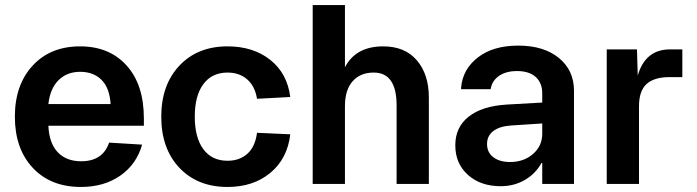

<svg xmlns="http://www.w3.org/2000/svg" viewBox="-20 -730 2767 762"><path d="M301 12Q181 12 110 -64Q39 -140 39 -267Q39 -393 109.5 -469.5Q180 -546 298 -546Q414 -546 482.5 -470Q551 -394 551 -260V-231H172Q175 -162 209 -126Q243 -90 302 -90Q388 -90 413 -164L544 -156Q522 -78 457.5 -33Q393 12 301 12ZM172 -317H419Q415 -381 383 -413Q351 -445 298 -445Q246 -445 212.5 -412Q179 -379 172 -317Z M883 12Q764 12 692 -64Q620 -140 620 -267Q620 -393 692 -469.5Q764 -546 883 -546Q985 -546 1052.5 -492.5Q1120 -439 1132 -345L1000 -338Q992 -388 961 -415Q930 -442 883 -442Q821 -442 787 -396Q753 -350 753 -267Q753 -184 787 -138Q821 -92 883 -92Q931 -92 962 -120Q993 -148 1000 -203L1132 -197Q1121 -101 1053.5 -44.5Q986 12 883 12Z M1221 0V-710H1349V-463Q1392 -546 1501 -546Q1587 -546 1634.5 -490.5Q1682 -435 1682 -343V0H1554V-312Q1554 -442 1463 -442Q1410 -442 1379.5 -407.5Q1349 -373 1349 -309V0Z M1967 9Q1887 9 1837 -36Q1787 -81 1787 -153V-154Q1787 -225 1840 -267Q1893 -309 1991 -315L2132 -323V-360Q2132 -401 2106 -424.5Q2080 -448 2032 -448Q1989 -448 1961.5 -429.5Q1934 -411 1928 -380L1927 -376H1810V-382Q1816 -455 1876.5 -502Q1937 -549 2037 -549Q2138 -549 2198 -500Q2258 -451 2258 -370V-8V-7V0H2132V-83H2129Q2105 -40 2062.5 -15.5Q2020 9 1967 9ZM1913 -158Q1913 -125 1938 -106Q1963 -87 2004 -87Q2059 -87 2095.5 -119Q2132 -151 2132 -199V-240L2009 -232Q1963 -229 1938 -210Q1913 -191 1913 -159Z M2388 0V-534H2508L2511 -430Q2541 -534 2639 -534H2688V-424H2638Q2576 -424 2546 -396.5Q2516 -369 2516 -308V0Z"/></svg>

Font: Txt Sans SemiBold
Style: Regular
Weight: 600
Designer: Open Source
Foundry: XRLN
Version: Version 1.0